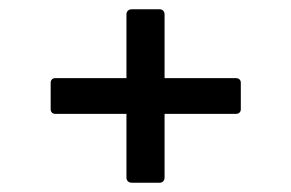

<svg xmlns="http://www.w3.org/2000/svg" viewBox="-20 -507 627 413"><path d="M263 -114H324C330 -114 334 -119 334 -125V-262H487C494 -262 498 -266 498 -272V-329C498 -335 494 -339 487 -339H334V-476C334 -482 330 -487 324 -487H263C256 -487 252 -482 252 -476V-339H99C93 -339 89 -335 89 -329V-272C89 -266 93 -262 99 -262H252V-125C252 -119 256 -114 263 -114Z"/></svg>

Font: Sofia Sans Cond SemiBold
Style: Regular
Weight: 600
Width: 3
Designer: Botio Nikoltchev, Ani Petrova
Foundry: lettersoup
Version: Version 4.100